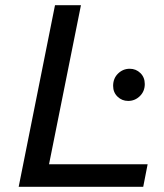

<svg xmlns="http://www.w3.org/2000/svg" viewBox="-20 -720 634 740"><path d="M192 -700H292L169 -87H549L532 0H52ZM416 -389Q416 -418 435 -436.5Q454 -455 480 -455Q504 -455 521 -438.5Q538 -422 538 -396Q538 -368 519 -349.5Q500 -331 474 -331Q450 -331 433 -347.5Q416 -364 416 -389Z"/></svg>

Font: Idrija
Style: Italic
Weight: 500
Italic angle: -11.3°
Designer: Julieta Ulanovsky
Foundry: Julieta Ulanovsky
Version: Version 7.200